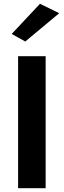

<svg xmlns="http://www.w3.org/2000/svg" viewBox="-20 -998 337 1018"><path d="M76 -700H222V0H76ZM294 -928 114 -778 42 -818 192 -978Z"/></svg>

Font: Renner*
Style: Semi
Weight: 600
Version: Version 003.000 ; ttfautohint (v0.97) -l 8 -r 50 -G 200 -x 1